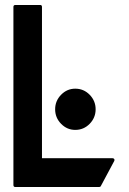

<svg xmlns="http://www.w3.org/2000/svg" viewBox="-20 -753 518 773"><path d="M433 -116Q438 -116 440 -112.5Q442 -109 440 -105L386 -4Q384 0 379 0H42Q34 0 34 -8V-725Q34 -733 42 -733H142Q149 -733 149 -725V-116ZM283 -396Q317 -396 341 -371.5Q365 -347 365 -313Q365 -279 341 -254.5Q317 -230 283 -230Q250 -230 226 -254.5Q202 -279 202 -313Q202 -347 226 -371.5Q250 -396 283 -396Z"/></svg>

Font: RonaldsonGothic
Style: Regular
Weight: 400
Designer: Mr. Robertson for MacKellar, Smiths & Jordan Co. Philadelphia
Foundry: CAT-Fonts Peter Wiegel
Version: Version 1.000